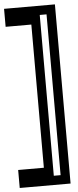

<svg xmlns="http://www.w3.org/2000/svg" viewBox="-106 -794 426 1042"><g transform="rotate(-5 107.5 -273.0)"><path d="M235 190V-736V-761H210H-17H-42V-736V-688V-663H-17H98V117H-17H-42V142V190V215H-17H210H235V190ZM185 165H148V142V-688V-711H185V165Z"/></g></svg>

Font: Gamestation DisplayOutline
Style: Regular
Weight: 400
Designer: Jonas Hecksher
Foundry: Jonas Hecksher, Playtypeª, e-types AS
Version: Version 1.003